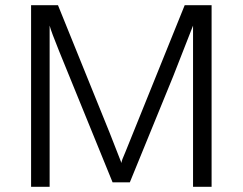

<svg xmlns="http://www.w3.org/2000/svg" viewBox="-20 -715 932 735"><path d="M99 0V-695H202L400 -206Q445 -92 445 -91Q445 -100 460 -133L687 -695H790V0H719V-617Q652 -446 643 -423L477 -17H411L206 -520Q176 -594 170 -617V0Z"/></svg>

Font: Coval
Style: ExtraLight
Weight: 250
Foundry: Context Ltd
Version: Version 001.000